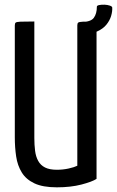

<svg xmlns="http://www.w3.org/2000/svg" viewBox="-20 -792 501 822"><path d="M223.4 10Q163 10 127.2 -7.1Q91.3 -24.1 73.2 -53.7Q55 -83.3 49.2 -122Q43.4 -160.6 43.4 -204.3V-682.9Q43.4 -691.8 47 -695.1Q50.6 -698.4 67.9 -699.2Q85.2 -700 127 -700V-201.7Q127 -171.8 130.2 -146.5Q133.4 -121.3 143.6 -103Q153.7 -84.6 172.9 -74.9Q192.1 -65.2 223.4 -65.2Q249.6 -65.2 273.9 -70.6Q298.2 -76 311 -82.4V-683.2Q311 -692.1 314.8 -695.2Q318.6 -698.4 335.7 -699.2Q352.9 -700 393.3 -700V-26.2Q374.6 -13.9 328.6 -1.9Q282.5 10 223.4 10ZM325.4 -644.6 326.4 -697.7Q368.4 -697.7 381.6 -715.6Q394.7 -733.4 394.7 -763.4Q394.7 -768.4 404.9 -770.4Q415 -772.4 427.6 -771.9Q440.2 -771.4 450.4 -767.9Q460.5 -764.4 460.5 -759.4Q461.5 -743.4 455.7 -723.7Q449.9 -704 435.2 -686Q420.5 -668 393.6 -656.3Q366.7 -644.6 325.4 -644.6Z"/></svg>

Font: Yanone Kaffeesatz ExtraLight
Style: Regular
Weight: 200
Designer: Yanone (Cyrillic: Daniel Pouzeot, Huerta Tipografica, and Cyreal)
Foundry: Yanone
Version: Version 2.003